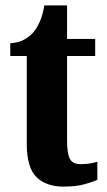

<svg xmlns="http://www.w3.org/2000/svg" viewBox="-20 -680 395 710"><path d="M214 10Q151 10 115 -25Q79 -60 79 -148V-473H18V-520Q51 -522 73 -535.5Q95 -549 107 -565Q118 -579 128 -602Q138 -625 144 -660H228V-536H332V-473H228V-159Q228 -114 238 -93.5Q248 -73 278 -73Q313 -73 340 -82V-15Q325 -8 293.5 1Q262 10 214 10Z"/></svg>

Font: Noto Serif Tamil ExtraCondensed ExtraBold
Style: Italic
Weight: 800
Width: 2
Italic angle: -12°
Designer: Indian Type Foundry, Tom Grace, and the Monotype Design Team
Foundry: Monotype Imaging Inc.
Version: Version 2.003; ttfautohint (v1.8.4.7-5d5b)